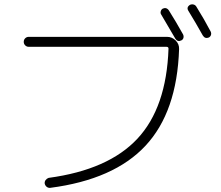

<svg xmlns="http://www.w3.org/2000/svg" viewBox="-20 -860 1040 904"><path d="M115.2 -639.6Q105.5 -639.6 98.6 -646.5Q91.8 -653.3 91.8 -663.1Q91.8 -672.9 98.6 -679.7Q105.5 -686.5 115.2 -686.5H766.6Q790 -686.5 807.1 -669.4Q824.2 -652.3 823.2 -628.9Q813.5 -333 665 -173.8Q516.6 -14.6 216.8 24.4Q207 25.4 199.7 19.5Q192.4 13.7 190.4 3.9Q189.5 -4.9 194.8 -12.2Q200.2 -19.5 209 -22.5Q490.2 -60.5 627 -207Q763.7 -353.5 773.4 -630.9Q773.4 -639.6 763.7 -639.6ZM841.8 -698.2Q845.7 -690.4 843.8 -682.1Q841.8 -673.8 834 -669.9Q816.4 -661.1 805.7 -677.7Q778.3 -724.6 739.3 -791Q734.4 -797.9 736.8 -806.6Q739.3 -815.4 746.1 -819.3Q753.9 -823.2 761.7 -821.3Q769.5 -819.3 775.4 -810.5Q808.6 -757.8 841.8 -698.2ZM934.6 -693.4Q901.4 -752.9 867.2 -808.6Q856.4 -825.2 874 -836.9Q881.8 -840.8 890.6 -838.9Q899.4 -836.9 904.3 -829.1Q941.4 -769.5 971.7 -711.9Q975.6 -704.1 973.6 -696.3Q971.7 -688.5 963.9 -683.6Q945.3 -675.8 934.6 -693.4Z"/></svg>

Font: Rounded Mgen+ 1m light
Style: Regular
Weight: 200
Designer: [Source Han Sans]
Ryoko NISHIZUKA  (kana & ideographs); Paul D. Hunt (Latin, Greek & Cyrillic); Wenlong ZHANG  (bopomofo
Version: Version 1.059.20150602